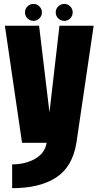

<svg xmlns="http://www.w3.org/2000/svg" viewBox="-20 -729 506 980"><path d="M92.5 0 5 -597.5H179.5L232.5 -155.5L283.5 -597.5H458L370 0Q350 123 266.2 177.2Q182.5 231.5 42 231.5V110Q109.5 110 159 81.5Q209 53.5 218 0ZM151 -622.5Q133 -622.5 120.2 -635.2Q107.5 -648 107.5 -666Q107.5 -683.5 120.2 -696.2Q133 -709 151 -709Q168.5 -709 181.2 -696.2Q194 -683.5 194 -666Q194 -648 181.2 -635.2Q168.5 -622.5 151 -622.5ZM308 -622.5Q290 -622.5 277.2 -635.2Q264.5 -648 264.5 -666Q264.5 -683.5 277.2 -696.2Q290 -709 308 -709Q326 -709 338.5 -696.2Q351 -683.5 351 -666Q351 -648 338.5 -635.2Q326 -622.5 308 -622.5Z"/></svg>

Font: Anybody Condensed ExtraBold
Style: Regular
Weight: 800
Width: 3
Designer: Tyler Finck
Foundry: Etcetera Type Company
Version: Version 1.010; ttfautohint (v1.8.3) -l 8 -r 50 -G 200 -x 14 